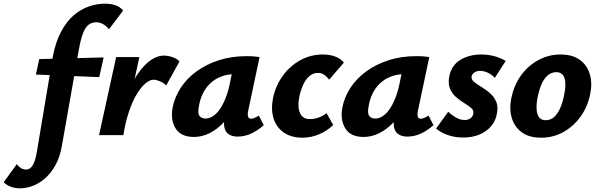

<svg xmlns="http://www.w3.org/2000/svg" viewBox="-162 -734 3256 1043"><path d="M-53 289Q-82 289 -104.5 280Q-127 271 -142 256L-71 158Q-60 172 -47.5 179.5Q-35 187 -21 187Q-9 187 2 179.5Q13 172 22.5 150Q32 128 39 86L124 -421Q139 -504 169 -560.5Q199 -617 238 -650.5Q277 -684 321 -699Q365 -714 407 -714Q440 -714 465 -705.5Q490 -697 507 -677L430 -575Q414 -594 397 -603.5Q380 -613 361 -613Q338 -613 320.5 -600.5Q303 -588 290 -556Q277 -524 266 -463L175 54Q164 119 139 163.5Q114 208 81.5 236Q49 264 14 276.5Q-21 289 -53 289ZM33 -329 51 -413 401 -422 377 -315Z M464 0Q490 -137 532.5 -233.5Q575 -330 626 -381Q677 -432 729 -432Q749 -432 774 -424Q799 -416 813 -400L741 -270Q725 -285 705.5 -293Q686 -301 672 -301Q653 -301 629.5 -282Q606 -263 582.5 -225Q559 -187 539.5 -130.5Q520 -74 508 0ZM376 0 469 -424H595L503 0Z M892 10Q820 10 791.5 -37Q763 -84 776 -151Q787 -207 820 -257.5Q853 -308 906 -346.5Q959 -385 1027.5 -407Q1096 -429 1177 -429Q1202 -429 1218 -427.5Q1234 -426 1248 -424L1186 -131Q1178 -89 1202 -89Q1210 -89 1220.5 -93.5Q1231 -98 1244 -106L1271 -54Q1234 -22 1199.5 -7Q1165 8 1128 8Q1103 8 1084 -2.5Q1065 -13 1058 -37.5Q1051 -62 1060 -103L1090 -246L1159 -277Q1144 -211 1116 -158Q1088 -105 1052 -67.5Q1016 -30 975 -10Q934 10 892 10ZM954 -90Q975 -90 995 -103Q1015 -116 1032 -140.5Q1049 -165 1063 -200Q1077 -235 1086 -278L1106 -377L1162 -327Q1152 -331 1142 -331.5Q1132 -332 1122 -332Q1076 -332 1040.5 -318.5Q1005 -305 980 -281Q955 -257 939.5 -225Q924 -193 918 -154Q911 -117 922.5 -103.5Q934 -90 954 -90Z M1481 14Q1421 14 1380.5 -13.5Q1340 -41 1324.5 -89.5Q1309 -138 1321 -201Q1335 -268 1373.5 -321.5Q1412 -375 1468.5 -406.5Q1525 -438 1592 -438Q1630 -438 1659 -427Q1688 -416 1706 -394L1626 -301Q1614 -318 1598.5 -328Q1583 -338 1566 -338Q1538 -338 1517.5 -319.5Q1497 -301 1484 -271.5Q1471 -242 1464 -209Q1453 -154 1467.5 -120.5Q1482 -87 1520 -87Q1547 -87 1570.5 -96Q1594 -105 1612 -119L1648 -55Q1617 -24 1572.5 -5Q1528 14 1481 14Z M1814 10Q1742 10 1713.5 -37Q1685 -84 1698 -151Q1709 -207 1742 -257.5Q1775 -308 1828 -346.5Q1881 -385 1949.5 -407Q2018 -429 2099 -429Q2124 -429 2140 -427.5Q2156 -426 2170 -424L2108 -131Q2100 -89 2124 -89Q2132 -89 2142.5 -93.5Q2153 -98 2166 -106L2193 -54Q2156 -22 2121.5 -7Q2087 8 2050 8Q2025 8 2006 -2.5Q1987 -13 1980 -37.5Q1973 -62 1982 -103L2012 -246L2081 -277Q2066 -211 2038 -158Q2010 -105 1974 -67.5Q1938 -30 1897 -10Q1856 10 1814 10ZM1876 -90Q1897 -90 1917 -103Q1937 -116 1954 -140.5Q1971 -165 1985 -200Q1999 -235 2008 -278L2028 -377L2084 -327Q2074 -331 2064 -331.5Q2054 -332 2044 -332Q1998 -332 1962.5 -318.5Q1927 -305 1902 -281Q1877 -257 1861.5 -225Q1846 -193 1840 -154Q1833 -117 1844.5 -103.5Q1856 -90 1876 -90Z M2354 13Q2306 13 2267.5 -1.5Q2229 -16 2207 -36L2273 -127Q2290 -110 2314 -96Q2338 -82 2362 -82Q2382 -82 2394.5 -92Q2407 -102 2409 -116Q2413 -134 2398 -147Q2383 -160 2360 -174Q2337 -188 2315 -207Q2293 -226 2282 -253.5Q2271 -281 2279 -322Q2292 -381 2340 -409.5Q2388 -438 2452 -438Q2492 -438 2526.5 -428Q2561 -418 2585 -403L2526 -311Q2510 -329 2488 -339Q2466 -349 2446 -349Q2427 -349 2414.5 -340Q2402 -331 2400 -319Q2397 -303 2412.5 -290Q2428 -277 2452 -262.5Q2476 -248 2498.5 -229Q2521 -210 2533.5 -181.5Q2546 -153 2536 -111Q2525 -56 2476 -21.5Q2427 13 2354 13Z M2778 14Q2712 14 2672 -15.5Q2632 -45 2617.5 -95.5Q2603 -146 2617 -207Q2632 -276 2671 -328Q2710 -380 2765 -409Q2820 -438 2883 -438Q2947 -438 2987 -409.5Q3027 -381 3042 -331Q3057 -281 3043 -218Q3029 -152 2991 -99.5Q2953 -47 2898 -16.5Q2843 14 2778 14ZM2802 -81Q2830 -81 2849.5 -99.5Q2869 -118 2882.5 -150Q2896 -182 2903 -221Q2915 -277 2904.5 -309.5Q2894 -342 2860 -342Q2835 -342 2815 -326Q2795 -310 2781 -279Q2767 -248 2758 -204Q2747 -145 2758 -113Q2769 -81 2802 -81Z"/></svg>

Font: Ysabeau Office ExtraBold
Style: Italic
Weight: 800
Italic angle: -12°
Designer: Christian Thalmann (Catharsis Fonts)
Version: Version 2.001;gftools[0.9.30]; featfreeze: tnum,lnum,ss02